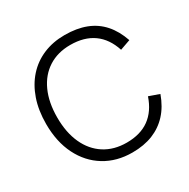

<svg xmlns="http://www.w3.org/2000/svg" viewBox="-165 -874 1030 1044"><g transform="rotate(-30 350.0 -352.0)"><path d="M375 17Q277 17 202.5 -28.5Q128 -74 86.5 -157Q45 -240 45 -352Q45 -437 68.5 -505Q92 -573 135.5 -621.5Q179 -670 239.5 -695.5Q300 -721 373 -721Q449 -721 506 -699Q563 -677 602.5 -632.5Q642 -588 665 -521L600 -498Q574 -578 517 -618.5Q460 -659 373 -659Q294 -659 236 -622Q178 -585 146.5 -516Q115 -447 115 -352Q115 -258 146.5 -189Q178 -120 236.5 -82.5Q295 -45 375 -45Q461 -45 517 -85.5Q573 -126 600 -206L665 -183Q641 -116 600.5 -72Q560 -28 504 -5.5Q448 17 375 17Z"/></g></svg>

Font: TikTok Sans Light
Style: Regular
Weight: 300
Version: Version 4.000